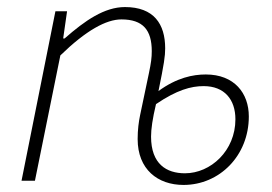

<svg xmlns="http://www.w3.org/2000/svg" viewBox="-20 -512 772 544"><path d="M500 12C602 12 685 -71 685 -182C685 -248 644 -301 563 -301C527 -301 481 -292 429 -254C445 -332 448 -353 448 -375C448 -444 416 -492 334 -492C276 -492 221 -454 163 -403H159L170 -480H137L41 0H79L151 -355C224 -426 281 -457 324 -457C385 -457 410 -427 410 -367C410 -348 408 -334 402 -305L377 -186C373 -167 370 -144 370 -118C370 -32 427 12 500 12ZM504 -21C452 -21 408 -47 408 -125C408 -146 412 -175 422 -217C481 -257 521 -268 557 -268C616 -268 647 -230 647 -174C647 -85 577 -21 504 -21Z"/></svg>

Font: Source Sans Pro Light
Style: Italic
Weight: 300
Italic angle: -11°
Designer: Paul D. Hunt
Foundry: Adobe Systems Incorporated
Version: Version 3.006;hotconv 1.0.111;makeotfexe 2.5.65597